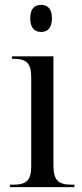

<svg xmlns="http://www.w3.org/2000/svg" viewBox="-20 -767 338 787"><path d="M149 -636C173 -636 193 -651 193 -692C193 -733 173 -747 149 -747C123 -747 104 -733 104 -692C104 -651 123 -636 149 -636ZM21 0H285V-10H273C219 -10 199 -28 199 -89V-536H29V-526H35C89 -526 108 -508 108 -449V-86C108 -28 89 -10 34 -10H21Z"/></svg>

Font: Noto Serif Display SemiCondensed
Style: Regular
Weight: 400
Width: 4
Designer: Monotype Design Team
Foundry: Monotype Imaging Inc.
Version: Version 2.009